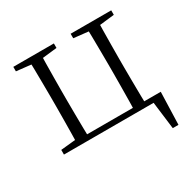

<svg xmlns="http://www.w3.org/2000/svg" viewBox="-149 -656 962 963"><g transform="rotate(-30 331.5 -175.0)"><path d="M130 0Q131 -24 131.5 -64.5Q132 -105 132.5 -148.5Q133 -192 133 -226V-283Q133 -316 132.5 -359.5Q132 -403 131.5 -443.5Q131 -484 130 -508H198Q197 -484 196.5 -443.5Q196 -403 195.5 -359.5Q195 -316 195 -283V-226Q195 -192 195.5 -148.5Q196 -105 196.5 -64.5Q197 -24 198 0ZM462 0Q463 -24 463.5 -64.5Q464 -105 464.5 -148.5Q465 -192 465 -226V-283Q465 -316 464.5 -359.5Q464 -403 463.5 -443.5Q463 -484 462 -508H529Q528 -484 527.5 -443.5Q527 -403 526.5 -359.5Q526 -316 526 -283V-226Q526 -192 526.5 -148.5Q527 -105 527.5 -64.5Q528 -24 529 0ZM585 158 562 -26 593 0H163V-30H624L618 158ZM46 -482V-508H281V-482L175 -470H155ZM378 -482V-508H613V-482L507 -470H487ZM46 0V-27L155 -38H163V0Z"/></g></svg>

Font: Noto Serif SC
Style: Regular
Weight: 200
Designer: Ryoko NISHIZUKA 西塚涼子 (kana & ideographs); Frank Grießhammer (Latin, Greek & Cyrillic); Wenlong ZHANG 张文龙 (bopomofo); San
Foundry: Adobe
Version: Version 2.001;hotconv 1.1.0;makeotfexe 2.6.0